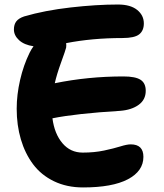

<svg xmlns="http://www.w3.org/2000/svg" viewBox="-20 -782 718 842"><path d="M344.2 40Q272.9 40 216.8 12.9Q160.6 -14.2 125.2 -61.5Q89.8 -108.9 71.5 -170.9Q53.2 -232.9 53.2 -305.2Q53.2 -366.2 68.1 -431.2Q83 -496.1 109.9 -550.8Q118.2 -567.4 127 -579.1Q86.4 -585 63.7 -605.7Q41 -626.5 41 -652.8Q41 -674.3 51.3 -688Q61.5 -701.7 85.9 -710Q175.8 -736.3 289.6 -749.3Q403.3 -762.2 497.1 -762.2Q552.2 -762.2 581.5 -738.5Q610.8 -714.8 610.8 -679.2Q610.8 -647.5 590.3 -631.3Q569.8 -615.2 517.1 -615.2Q384.3 -615.2 270 -592.8Q271.5 -584 270 -573.2Q267.1 -561 248 -508.5Q229 -456.1 220.2 -417Q366.2 -446.8 521 -446.8Q573.7 -446.8 596.4 -432.1Q619.1 -417.5 619.1 -383.8Q619.1 -344.7 588.1 -322.3Q557.1 -299.8 506.8 -295.9Q314 -284.2 210 -263.2Q218.8 -195.3 253.7 -154.1Q288.6 -112.8 342.8 -112.8Q393.6 -112.8 436.3 -121.8Q479 -130.9 507.8 -139.9Q536.6 -148.9 553.2 -148.9Q608.9 -148.9 608.9 -94.2Q608.9 -31.7 540.8 4.2Q472.7 40 344.2 40Z"/></svg>

Font: Shantell Sans Irregular Bouncy
Style: Bold
Weight: 700
Designer: Stephen Nixon, Anya Danilova, Shantell Martin
Foundry: Arrow Type
Version: Version 1.006;[9816181b4]